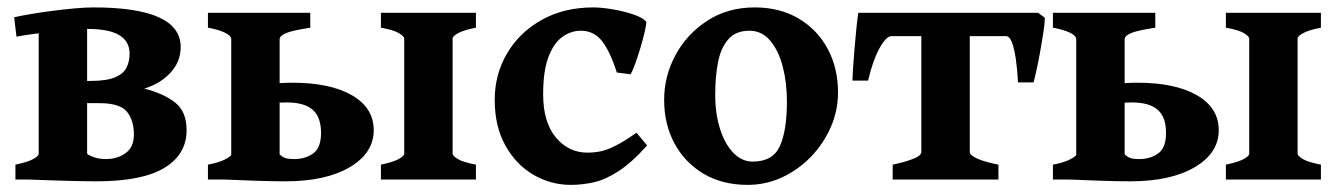

<svg xmlns="http://www.w3.org/2000/svg" viewBox="-20 -489 3640 523"><path d="M22 0V-40.5Q55.2 -47.4 70.3 -55.7Q85.4 -64 85.4 -70.3V-447.3H217.3V-72.3Q217.3 -66.4 233.6 -56.9Q250 -47.4 285.6 -40.5V0ZM488.3 -134.3Q488.3 -68.8 428.2 -32Q368.2 4.9 242.2 4.9Q220.7 4.9 187 4.2Q153.3 3.4 118.2 2.2Q83 1 56.6 0L215.8 -70.3Q239.3 -55.7 267.6 -55.7Q299.8 -55.7 322.3 -72Q344.7 -88.4 344.7 -122.1Q344.7 -162.1 325.4 -185.1Q306.2 -208 251 -208H138.2L134.3 -268.6H227.1Q271 -268.6 293.9 -278.6Q316.9 -288.6 325 -305.4Q333 -322.3 333 -342.8Q333 -376 305.2 -393.1Q277.3 -410.2 217.8 -410.2Q196.8 -410.2 159.7 -406.7Q122.6 -403.3 85.2 -398.4Q47.9 -393.6 24.9 -389.2L18.6 -441.9Q34.7 -445.8 62 -450.4Q89.4 -455.1 121.1 -459.2Q152.8 -463.4 183.1 -466.1Q213.4 -468.8 234.9 -468.8Q472.2 -468.8 472.2 -360.8Q472.2 -321.8 445.1 -291.7Q418 -261.7 373 -247.6Q425.8 -234.4 457 -209.7Q488.3 -185.1 488.3 -134.3Z M546.4 0V-40.5Q575.7 -45.9 592.8 -54.7Q609.9 -63.5 609.9 -67.9V-381.8Q609.9 -392.1 591.8 -400.4Q573.7 -408.7 546.4 -413.6V-454.1H825.2V-413.6Q776.9 -406.2 759.3 -398.9Q741.7 -391.6 741.7 -381.8V-49.3Q741.7 -41.5 794.9 -35.2V0ZM756.8 4.9Q722.7 4.9 678.7 3.4Q634.8 2 590.8 0L741.7 -68.4Q748.5 -62 756.3 -58.8Q764.2 -55.7 782.2 -55.7Q811 -55.7 832.8 -70.8Q854.5 -85.9 854.5 -127Q854.5 -170.4 831.5 -190.2Q808.6 -210 760.7 -210Q733.9 -210 713.4 -207.5Q692.9 -205.1 677.2 -201.7L673.3 -251.5Q694.3 -256.8 720.2 -260.3Q746.1 -263.7 776.4 -263.7Q879.4 -263.7 938.7 -229.5Q998 -195.3 998 -134.3Q998 -72.3 932.9 -33.7Q867.7 4.9 756.8 4.9ZM1017.6 0V-40.5Q1050.8 -47.4 1065.9 -55.7Q1081.1 -64 1081.1 -70.3V-383.8Q1081.1 -389.6 1067.1 -398.4Q1053.2 -407.2 1017.6 -413.6V-454.1H1276.4V-413.6Q1243.7 -407.2 1228.3 -398.9Q1212.9 -390.6 1212.9 -383.8V-70.3Q1212.9 -64.5 1226.8 -55.9Q1240.7 -47.4 1276.4 -40.5V0Z M1742.7 -92.8Q1700.2 -45.4 1664.6 -22.5Q1628.9 0.5 1597.4 7.6Q1565.9 14.6 1535.2 14.6Q1480.5 14.6 1433.1 -12.9Q1385.7 -40.5 1356.7 -92.5Q1327.6 -144.5 1327.6 -216.8Q1327.6 -287.1 1361.6 -344.2Q1395.5 -401.4 1456.1 -435.1Q1516.6 -468.8 1596.2 -468.8Q1617.7 -468.8 1647.2 -463.9Q1676.8 -459 1703.1 -450.4Q1729.5 -441.9 1740.2 -430.2Q1741.2 -424.3 1736.6 -404.1Q1731.9 -383.8 1724.6 -359.1Q1717.3 -334.5 1709.7 -314Q1702.1 -293.5 1697.8 -286.6L1660.2 -291.5Q1641.6 -349.6 1619.6 -377.4Q1597.7 -405.3 1562 -405.3Q1535.2 -405.3 1511.7 -388.4Q1488.3 -371.6 1473.9 -333.7Q1459.5 -295.9 1459.5 -231.9Q1459.5 -156.2 1494.1 -114.7Q1528.8 -73.2 1580.1 -73.2Q1598.6 -73.2 1616.5 -76.9Q1634.3 -80.6 1657.2 -92.3Q1680.2 -104 1713.9 -127.4Z M2262.7 -236.8Q2262.7 -188 2243.2 -143.1Q2223.6 -98.1 2189.5 -62.5Q2155.3 -26.9 2110.8 -6.1Q2066.4 14.6 2016.6 14.6Q1947.8 14.6 1896.7 -15.6Q1845.7 -45.9 1817.4 -98.1Q1789.1 -150.4 1789.1 -216.8Q1789.1 -281.7 1820.1 -339.1Q1851.1 -396.5 1906.7 -432.6Q1962.4 -468.8 2035.6 -468.8Q2104.5 -468.8 2155.5 -438.5Q2206.5 -408.2 2234.6 -356Q2262.7 -303.7 2262.7 -236.8ZM2123.5 -212.4Q2123.5 -264.2 2112.1 -307.9Q2100.6 -351.6 2077.9 -378.4Q2055.2 -405.3 2021.5 -405.3Q1984.4 -405.3 1964.1 -382.3Q1943.8 -359.4 1936 -320.1Q1928.2 -280.8 1928.2 -231Q1928.2 -179.7 1941.2 -138.4Q1954.1 -97.2 1977.3 -73Q2000.5 -48.8 2030.3 -48.8Q2085 -48.8 2104.2 -90.8Q2123.5 -132.8 2123.5 -212.4Z M2826.2 -440.4Q2825.7 -423.8 2821.8 -398.4Q2817.9 -373 2813 -346.2Q2808.1 -319.3 2803.2 -297.1Q2798.3 -274.9 2795.4 -264.6H2752.9Q2751.5 -295.4 2747.6 -324.5Q2743.7 -353.5 2737.1 -372.1Q2730.5 -390.6 2720.2 -390.6H2569.3L2581.1 -454.1H2808.1ZM2408.7 -390.6Q2393.6 -390.6 2375.2 -356.7Q2356.9 -322.8 2344.7 -269.5H2302.2Q2302.2 -280.3 2303.7 -303.7Q2305.2 -327.1 2307.6 -355.7Q2310.1 -384.3 2312.7 -410.9Q2315.4 -437.5 2317.9 -454.1H2565.9L2528.8 -390.6ZM2411.6 0V-40.5Q2444.8 -47.4 2467.3 -56.2Q2489.7 -64.9 2489.7 -75.2V-403.3Q2489.7 -409.2 2475.8 -411.1Q2461.9 -413.1 2426.3 -413.6V-454.1H2685.1V-413.6Q2652.3 -413.1 2637 -411.6Q2621.6 -410.2 2621.6 -403.3V-75.2Q2621.6 -65.9 2642.8 -56.6Q2664.1 -47.4 2699.7 -40.5V0Z M2848.1 0V-40.5Q2877.4 -45.9 2894.5 -54.7Q2911.6 -63.5 2911.6 -67.9V-381.8Q2911.6 -392.1 2893.6 -400.4Q2875.5 -408.7 2848.1 -413.6V-454.1H3127V-413.6Q3078.6 -406.2 3061 -398.9Q3043.5 -391.6 3043.5 -381.8V-49.3Q3043.5 -41.5 3096.7 -35.2V0ZM3058.6 4.9Q3024.4 4.9 2980.5 3.4Q2936.5 2 2892.6 0L3043.5 -68.4Q3050.3 -62 3058.1 -58.8Q3065.9 -55.7 3084 -55.7Q3112.8 -55.7 3134.5 -70.8Q3156.2 -85.9 3156.2 -127Q3156.2 -170.4 3133.3 -190.2Q3110.4 -210 3062.5 -210Q3035.6 -210 3015.1 -207.5Q2994.6 -205.1 2979 -201.7L2975.1 -251.5Q2996.1 -256.8 3022 -260.3Q3047.9 -263.7 3078.1 -263.7Q3181.2 -263.7 3240.5 -229.5Q3299.8 -195.3 3299.8 -134.3Q3299.8 -72.3 3234.6 -33.7Q3169.4 4.9 3058.6 4.9ZM3319.3 0V-40.5Q3352.5 -47.4 3367.7 -55.7Q3382.8 -64 3382.8 -70.3V-383.8Q3382.8 -389.6 3368.9 -398.4Q3355 -407.2 3319.3 -413.6V-454.1H3578.1V-413.6Q3545.4 -407.2 3530 -398.9Q3514.6 -390.6 3514.6 -383.8V-70.3Q3514.6 -64.5 3528.6 -55.9Q3542.5 -47.4 3578.1 -40.5V0Z"/></svg>

Font: Gentium Book Plus
Style: Bold
Weight: 700
Designer: Victor Gaultney, Annie Olsen, Iska Routamaa, Becca Hirsbrunner
Foundry: SIL International
Version: Version 6.101